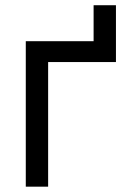

<svg xmlns="http://www.w3.org/2000/svg" viewBox="-20 -700 500 720"><path d="M414.8 -467.3H160.5V0H76.7V-545.5H331V-680.4H414.8Z"/></svg>

Font: Interop
Style: Regular
Weight: 400
Designer: Rasmus Andersson, Google, Jang Haemin
Foundry: jhaemin
Version: Version 1.008